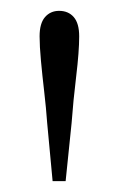

<svg xmlns="http://www.w3.org/2000/svg" viewBox="-20 -847 218 354"><path d="M89 -827Q106 -827 116 -815.5Q126 -804 126 -780Q126 -752 120.5 -706.5Q115 -661 112 -620L101 -513H77L67 -620Q65 -648 61.5 -678Q58 -708 55.5 -735Q53 -762 53 -780Q53 -804 63 -815.5Q73 -827 89 -827Z"/></svg>

Font: Early Summer Mincho VF
Style: Regular
Weight: 250
Designer: GuiWonder
Version: Version 1.002